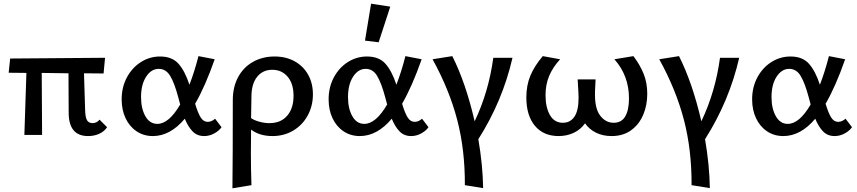

<svg xmlns="http://www.w3.org/2000/svg" viewBox="-20 -731 4644 1040"><path d="M560 -42Q546 -20 519 -7Q492 6 457 6Q352 6 352 -121L351 -334L206 -336L208 0H112L123 -336L27 -337L35 -414L549 -418L541 -333L435 -334L441 -137Q442 -95 451.5 -79.5Q461 -64 482 -64Q492 -64 502.5 -69Q513 -74 519 -83Z M1180 -42Q1167 -23 1141 -8.5Q1115 6 1086 6Q1048 6 1023.5 -19Q999 -44 981 -88Q902 6 808 6Q758 6 719.5 -20Q681 -46 660 -91Q639 -136 639 -193Q639 -259 667.5 -312Q696 -365 743.5 -395Q791 -425 847 -425Q912 -425 947 -385.5Q982 -346 1006 -272Q1033 -341 1055 -427L1143 -410Q1091 -262 1037 -169Q1052 -119 1067 -95Q1082 -71 1105 -71Q1126 -71 1145 -88ZM956 -165 945 -206Q925 -281 902 -319.5Q879 -358 840 -358Q799 -358 771.5 -315.5Q744 -273 744 -205Q744 -143 767.5 -101.5Q791 -60 832 -60Q895 -60 956 -165Z M1675 -220Q1675 -157 1646.5 -105Q1618 -53 1568 -23.5Q1518 6 1456 6Q1386 6 1340 -29Q1339 21 1339 103Q1339 182 1342 272L1239 289Q1241 124 1241 -189Q1241 -260 1270 -313.5Q1299 -367 1350.5 -396Q1402 -425 1467 -425Q1529 -425 1576 -399Q1623 -373 1649 -326.5Q1675 -280 1675 -220ZM1570 -212Q1570 -278 1538 -315.5Q1506 -353 1455 -353Q1403 -353 1372.5 -314.5Q1342 -276 1342 -208L1340 -91Q1358 -79 1385.5 -71.5Q1413 -64 1439 -64Q1501 -64 1535.5 -104Q1570 -144 1570 -212Z M2301 -42Q2288 -23 2262 -8.5Q2236 6 2207 6Q2169 6 2144.5 -19Q2120 -44 2102 -88Q2023 6 1929 6Q1879 6 1840.5 -20Q1802 -46 1781 -91Q1760 -136 1760 -193Q1760 -259 1788.5 -312Q1817 -365 1864.5 -395Q1912 -425 1968 -425Q2033 -425 2068 -385.5Q2103 -346 2127 -272Q2154 -341 2176 -427L2264 -410Q2212 -262 2158 -169Q2173 -119 2188 -95Q2203 -71 2226 -71Q2247 -71 2266 -88ZM2077 -165 2066 -206Q2046 -281 2023 -319.5Q2000 -358 1961 -358Q1920 -358 1892.5 -315.5Q1865 -273 1865 -205Q1865 -143 1888.5 -101.5Q1912 -60 1953 -60Q2016 -60 2077 -165ZM1957 -511 1990 -711 2094 -695 2031 -502Z M2571 23Q2595 162 2597 288L2498 272Q2499 81 2456.5 -82Q2414 -245 2323 -410L2430 -427Q2503 -282 2551 -74Q2627 -233 2652 -418H2756Q2702 -183 2571 23Z M3486 -223Q3486 -161 3464 -109Q3442 -57 3398.5 -25.5Q3355 6 3293 6Q3246 6 3209 -12Q3172 -30 3149 -63Q3125 -29 3087.5 -11.5Q3050 6 3006 6Q2924 6 2877.5 -49.5Q2831 -105 2831 -203Q2831 -269 2853 -321.5Q2875 -374 2920 -427L3014 -410Q2974 -366 2954.5 -319.5Q2935 -273 2935 -215Q2935 -149 2959 -107.5Q2983 -66 3029 -66Q3069 -66 3091.5 -99Q3114 -132 3114 -202Q3114 -221 3113 -231L3109 -301H3206L3203 -236Q3200 -146 3230 -106Q3260 -66 3304 -66Q3347 -66 3367 -101Q3387 -136 3387 -198Q3387 -321 3308 -410L3411 -427Q3446 -381 3466 -332Q3486 -283 3486 -223Z M3799 23Q3823 162 3825 288L3726 272Q3727 81 3684.5 -82Q3642 -245 3551 -410L3658 -427Q3731 -282 3779 -74Q3855 -233 3880 -418H3984Q3930 -183 3799 23Z M4595 -42Q4582 -23 4556 -8.5Q4530 6 4501 6Q4463 6 4438.5 -19Q4414 -44 4396 -88Q4317 6 4223 6Q4173 6 4134.5 -20Q4096 -46 4075 -91Q4054 -136 4054 -193Q4054 -259 4082.5 -312Q4111 -365 4158.5 -395Q4206 -425 4262 -425Q4327 -425 4362 -385.5Q4397 -346 4421 -272Q4448 -341 4470 -427L4558 -410Q4506 -262 4452 -169Q4467 -119 4482 -95Q4497 -71 4520 -71Q4541 -71 4560 -88ZM4371 -165 4360 -206Q4340 -281 4317 -319.5Q4294 -358 4255 -358Q4214 -358 4186.5 -315.5Q4159 -273 4159 -205Q4159 -143 4182.5 -101.5Q4206 -60 4247 -60Q4310 -60 4371 -165Z"/></svg>

Font: Ysabeau Semibold
Style: Regular
Weight: 600
Designer: Christian Thalmann (Catharsis Fonts)
Version: Version 0.003